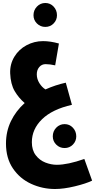

<svg xmlns="http://www.w3.org/2000/svg" viewBox="-20 -870 636 1284"><path d="M596 338Q555 358 480.5 376Q406 394 348 394Q264 394 188.5 359.5Q113 325 66.5 256.5Q20 188 20 90Q20 9 53 -59.5Q86 -128 145 -181Q105 -215 78 -261Q51 -307 48 -380Q46 -441 76 -490.5Q106 -540 157.5 -567.5Q209 -595 268 -595Q317 -595 374 -579L349 -433Q313 -441 285 -441Q259 -441 242.5 -421.5Q226 -402 226 -373Q226 -342 243 -314.5Q260 -287 284 -272Q351 -302 420 -317L461 -169Q329 -139 261 -72.5Q193 -6 193 81Q193 134 219 168Q245 202 283.5 217Q322 232 360 232Q433 232 544 193ZM204 -768Q204 -802 227 -826Q250 -850 283 -850Q316 -850 338.5 -826Q361 -802 361 -768Q361 -736 338.5 -713Q316 -690 283 -690Q250 -690 227 -713Q204 -736 204 -768ZM333 42Q333 8 356 -16Q379 -40 412 -40Q445 -40 467.5 -16Q490 8 490 42Q490 74 467.5 97Q445 120 412 120Q379 120 356 97Q333 74 333 42Z"/></svg>

Font: Noto Sans Arabic CondBlack
Style: Regular
Weight: 900
Width: 3
Designer: Nadine Chahine
Foundry: Monotype Imaging Inc.
Version: Version 1.001